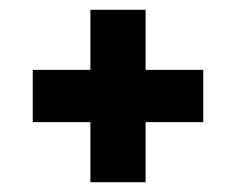

<svg xmlns="http://www.w3.org/2000/svg" viewBox="-20 -513 483 393"><path d="M165 -140V-493H278V-140ZM47 -263V-370H396V-263Z"/></svg>

Font: Bricolage Grotesque 36pt SemiCondensed
Style: Bold
Weight: 700
Width: 4
Designer: Mathieu Triay
Foundry: Atelier Triay
Version: Version 1.001;gftools[0.9.33.dev8+g029e19f]